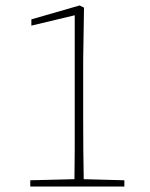

<svg xmlns="http://www.w3.org/2000/svg" viewBox="-20 -684 549 704"><path d="M91 0V-23L253 -27Q254 -81 254 -135Q254 -189 254 -242V-628L95 -590V-613L272 -664L288 -656L285 -463V-242Q285 -189 285.5 -135Q286 -81 287 -27L436 -23V0Z"/></svg>

Font: Source Serif 4 SmText ExtraLight
Style: Regular
Weight: 200
Designer: Frank Grießhammer
Foundry: Adobe
Version: Version 4.005;hotconv 1.1.0;makeotfexe 2.6.0